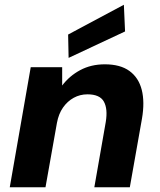

<svg xmlns="http://www.w3.org/2000/svg" viewBox="-20 -786 670 806"><path d="M21 0 109 -504H241V-427Q271 -467 316.5 -491.5Q362 -516 420 -516Q485 -516 523.5 -488Q562 -460 575 -409Q588 -358 576 -288L525 0H376L424 -274Q433 -329 416 -359.5Q399 -390 347 -390Q316 -390 289.5 -375.5Q263 -361 244.5 -334.5Q226 -308 219 -270L171 0ZM268 -543 266 -641 500 -766 505 -654Z"/></svg>

Font: DM Sans Black
Style: Italic
Weight: 900
Italic angle: -10°
Designer: Colophon Foundry, Jonny Pinhorn
Foundry: Colophon Foundry
Version: Version 4.004;gftools[0.9.30]